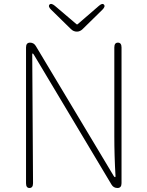

<svg xmlns="http://www.w3.org/2000/svg" viewBox="-20 -939 736 959"><path d="M127 0Q110 0 110 -24V-702Q110 -726 130 -726Q149 -726 159 -709L548 -60Q552 -54 554.5 -54Q557 -54 557 -59Q551 -159 551 -259V-702Q551 -726 569 -726Q587 -726 587 -702V-24Q587 0 567 0Q547 0 537 -17L149 -666Q145 -672 143 -672Q141 -672 141 -667L145 -24Q145 0 127 0ZM364 -781Q347 -781 334 -794L236 -890Q219 -906 227 -916Q236 -925 254 -910L361 -819Q365 -815 369 -819L473 -909Q491 -925 499 -916Q508 -907 491 -890L393 -794Q380 -781 364 -781Z"/></svg>

Font: Resource Han Rounded JP ExtraLight
Style: Regular
Weight: 250
Designer: Cyano Hao (round all glyphs); Ryoko NISHIZUKA 西塚涼子 (kana, bopomofo & ideographs); Paul D. Hunt (Latin, Greek & Cyrillic)
Foundry: Cyano Hao
Version: 0.990